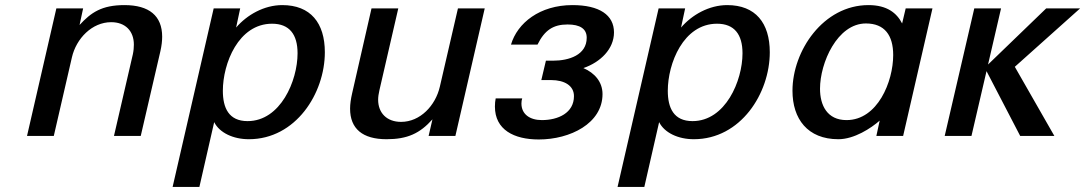

<svg xmlns="http://www.w3.org/2000/svg" viewBox="-20 -533 4256 753"><path d="M86 0H191L262 -308C279 -382 341 -446 416 -446C472 -446 505 -411 505 -358C505 -347 504 -334 501 -320L427 0H532L609 -332C614 -354 616 -373 616 -389C616 -471 565 -513 468 -513C379 -513 337 -484 292 -435L306 -500H201Z M657 200H762L820 -54C841 -12 895 13 956 13C1140 13 1254 -167 1254 -328C1254 -443 1198 -513 1087 -513C1016 -513 949 -475 906 -425L922 -500H818ZM854 -177C854 -284 915 -440 1047 -440C1115 -440 1147 -398 1147 -324C1147 -216 1080 -58 951 -58C877 -58 854 -110 854 -177Z M1353 -107C1353 -28 1402 13 1496 13C1578 13 1627 -10 1676 -65L1661 0H1766L1881 -500H1776L1705 -193C1688 -119 1628 -55 1553 -55C1497 -55 1463 -90 1463 -142C1463 -153 1465 -166 1468 -179L1542 -500H1437L1361 -167C1356 -145 1353 -125 1353 -107Z M1924 -147C1922 -137 1921 -127 1921 -115C1921 -24 1996 14 2093 14C2216 14 2343 -49 2343 -164C2343 -212 2312 -247 2268 -266C2335 -289 2388 -341 2388 -406C2388 -474 2331 -513 2225 -513C2097 -513 2009 -443 1984 -358H2088C2116 -415 2150 -437 2206 -437C2255 -437 2281 -420 2281 -385C2281 -317 2211 -295 2149 -295H2121L2103 -219H2141C2194 -219 2231 -197 2231 -156C2231 -90 2169 -62 2105 -62C2058 -62 2025 -85 2025 -127C2025 -135 2026 -141 2028 -147Z M2402 200H2507L2565 -54C2586 -12 2640 13 2701 13C2885 13 2999 -167 2999 -328C2999 -443 2943 -513 2832 -513C2761 -513 2694 -475 2651 -425L2667 -500H2563ZM2599 -177C2599 -284 2660 -440 2792 -440C2860 -440 2892 -398 2892 -324C2892 -216 2825 -58 2696 -58C2622 -58 2599 -110 2599 -177Z M3088 -177C3088 -67 3147 13 3268 13C3330 13 3396 -30 3430 -60L3417 0H3522L3637 -500H3532L3518 -441C3497 -482 3459 -513 3386 -513C3209 -513 3088 -334 3088 -177ZM3196 -185C3196 -287 3264 -441 3376 -441C3449 -441 3483 -395 3483 -317C3483 -213 3422 -62 3300 -62C3224 -62 3196 -120 3196 -185Z M3685 0H3790L3849 -254L3981 0H4115L3960 -271L4216 -500H4083L3855 -280L3906 -500H3801Z"/></svg>

Font: Perun Medium Italic
Style: Regular
Weight: 500
Italic angle: -12°
Foundry: Copyright (c) Stefan Peev, Context Ltd, 2016
Version: Version 1.026